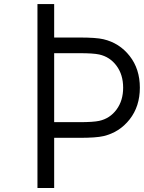

<svg xmlns="http://www.w3.org/2000/svg" viewBox="-20 -937 717 957"><path d="M375.7 -328.1Q445.3 -328.1 474.6 -334.6Q528 -346.4 560.9 -391Q593.8 -435.5 593.8 -500Q593.8 -564.5 560.9 -609Q528 -653.6 474.6 -665.4Q445.3 -671.9 375.7 -671.9H250V-328.1ZM250 0H166.7V-916.7H250V-750H375.7Q459.6 -750 495.4 -741.5Q575.5 -722.7 626.3 -657.9Q677.1 -593.1 677.1 -500Q677.1 -406.9 626.3 -342.1Q575.5 -277.3 495.4 -258.5Q459.6 -250 375.7 -250H250Z"/></svg>

Font: TypoPRO Monoid
Style: Regular
Weight: 400
Width: 4
Monospace: yes
Designer: Andreas Larsen (@larsenwork)
Version: Version 0.61